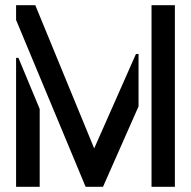

<svg xmlns="http://www.w3.org/2000/svg" viewBox="-20 -720 736 740"><path d="M310 0 42 -643V-700H116L343 -148L504 -512H514V-310L377 0ZM42 0V-497H51L133 -300V0ZM564 0V-700H654V0Z"/></svg>

Font: Stick No Bills Medium
Style: Regular
Weight: 500
Version: Version 2.000